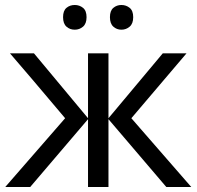

<svg xmlns="http://www.w3.org/2000/svg" viewBox="-20 -750 790 770"><path d="M333 -536.1H415V-275.9L632.8 -536.1H728L506.8 -275.9L747.1 0H647L415 -272V0H333V-272L101.1 0H1L241.2 -275.9Q89.8 -455.6 20 -536.1H116.2L333 -275.9ZM232.9 -681.2Q232.9 -707 246.6 -718.5Q260.3 -730 279.8 -730Q298.8 -730 313 -718.5Q327.1 -707 327.1 -681.2Q327.1 -655.3 313 -643.1Q298.8 -630.9 279.8 -630.9Q260.3 -630.9 246.6 -643.1Q232.9 -655.3 232.9 -681.2ZM420.9 -681.2Q420.9 -707 434.6 -718.5Q448.2 -730 466.8 -730Q485.8 -730 500 -718.5Q514.2 -707 514.2 -681.2Q514.2 -655.3 500 -643.1Q485.8 -630.9 466.8 -630.9Q448.2 -630.9 434.6 -643.1Q420.9 -655.3 420.9 -681.2Z"/></svg>

Font: NotoPenekeko
Style: Regular
Weight: 400
Designer: Monotype Design team
Foundry: Monotype Imaging Inc.
Version: Version 1.04